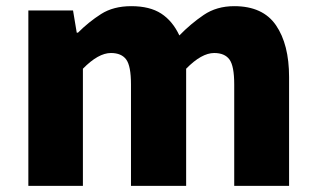

<svg xmlns="http://www.w3.org/2000/svg" viewBox="-20 -603 1025 623"><path d="M217 -569 229 -497H233Q268 -532 308 -557.5Q348 -583 406 -583Q466 -583 503 -559Q540 -535 562 -488Q599 -526 641 -554.5Q683 -583 740 -583Q833 -583 875.5 -521Q918 -459 918 -353V0H740V-329Q740 -389 724.5 -410Q709 -431 675 -431Q634 -431 584 -380V0H405V-329Q405 -389 389.5 -410Q374 -431 340 -431Q299 -431 249 -380V0H72V-569Z"/></svg>

Font: Kinto Sans Black
Style: Regular
Weight: 900
Designer: Authors: Ryoko NISHIZUKA  (kana & ideographs); Paul D. Hunt (Latin, Greek & Cyrillic); Wenlong ZHANG  (bopomofo); Sandol
Foundry: Adobe Systems Incorporated, ookami Inc.
Version: Version 0.001